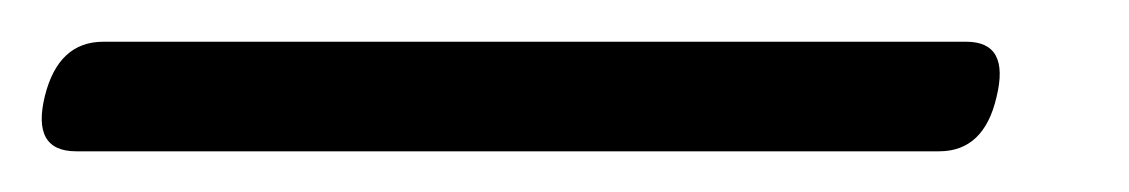

<svg xmlns="http://www.w3.org/2000/svg" viewBox="-59 84 541 92"><path d="M-37.5 130Q-31 104 -9.5 104H404Q425 104 418.5 130.5Q412.5 156.5 391 156.5H-22.5Q-44 156.5 -37.5 130Z"/></svg>

Font: Fraunces 9pt S000
Style: Italic
Weight: 400
Italic angle: -16°
Version: Version 1.000; ttfautohint (v1.8.3)